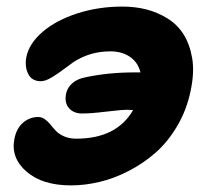

<svg xmlns="http://www.w3.org/2000/svg" viewBox="-20 -539 628 584"><path d="M195.8 24.9Q108.9 24.9 60.5 -17.1Q12.2 -59.1 23.9 -117.2Q30.3 -148.9 50.3 -166Q70.3 -183.1 96.2 -183.1Q107.4 -183.1 116.7 -176.3Q126 -169.4 133.5 -159.9Q141.1 -150.4 150.4 -140.6Q159.7 -130.9 175.5 -124Q191.4 -117.2 211.9 -117.2Q334.5 -117.2 384.8 -204.1Q381.8 -204.1 376.5 -204.6Q371.1 -205.1 368.2 -205.1Q349.6 -205.1 303.2 -199.5Q256.8 -193.8 230 -193.8Q203.6 -193.8 189.5 -210.4Q175.3 -227.1 181.2 -254.9Q185.1 -272.9 200.2 -286.1Q215.3 -299.3 241.2 -304.2Q310.1 -318.8 390.1 -318.8H407.2Q399.9 -349.1 375.5 -366Q351.1 -382.8 315.9 -382.8Q252.4 -382.8 202.1 -349.1Q193.4 -342.8 179.2 -332.3Q165 -321.8 157 -316.2Q148.9 -310.5 138.4 -304.2Q127.9 -297.9 119.6 -294.9Q111.3 -292 104 -292Q77.1 -292 65.9 -314Q54.7 -335.9 60.1 -365.2Q68.4 -406.7 109.6 -442.1Q150.9 -477.5 215.3 -498.3Q279.8 -519 352.1 -519Q390.6 -519 424.6 -510.5Q458.5 -502 489 -483.2Q519.5 -464.4 538.3 -434.6Q557.1 -404.8 564.5 -362.3Q571.8 -319.8 560.1 -264.2Q548.3 -205.6 519.5 -156.5Q490.7 -107.4 453.1 -74.5Q415.5 -41.5 370.6 -18.6Q325.7 4.4 281.7 14.6Q237.8 24.9 195.8 24.9Z"/></svg>

Font: Shantell Sans Bouncy
Style: Italic
Weight: 800
Italic angle: -11.31°
Designer: Stephen Nixon, Anya Danilova, Shantell Martin
Foundry: Arrow Type
Version: Version 1.006;[9816181b4]